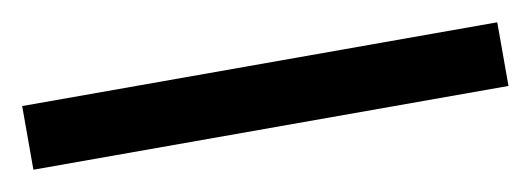

<svg xmlns="http://www.w3.org/2000/svg" viewBox="-25 116 550 199"><g transform="rotate(-10 250.0 215.5)"><path d="M0 182H500V249H0Z"/></g></svg>

Font: Martel Sans
Style: Regular
Weight: 400
Designer: Dan Reynolds and Mathieu Réguer
Foundry: Dan Reynolds and Mathieu Réguer
Version: Version 1.002; ttfautohint (v1.1) -l 5 -r 5 -G 72 -x 0 -D la